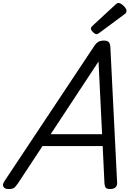

<svg xmlns="http://www.w3.org/2000/svg" viewBox="-73 -1258 906 1292"><path d="M-16 14Q-42 14 -50 -1.5Q-58 -17 -43 -39L559 -945Q574 -968 588.5 -976.5Q603 -985 628 -985Q647 -985 658 -975.5Q669 -966 670 -934L715 -31Q717 -11 705.5 1.5Q694 14 668 14Q646 14 639 5.5Q632 -3 630 -23L618 -275H213L49 -26Q31 0 20.5 7Q10 14 -16 14ZM268 -355H614L590 -844ZM577 -1028Q567 -1028 553 -1041.5Q539 -1055 539 -1065Q539 -1069 540.5 -1073Q542 -1077 548 -1083L704 -1227Q710 -1232 714 -1235Q718 -1238 724 -1238Q734 -1238 746.5 -1229Q759 -1220 768.5 -1208Q778 -1196 778 -1186Q778 -1179 776 -1173.5Q774 -1168 763 -1161L596 -1037Q590 -1033 585.5 -1030.5Q581 -1028 577 -1028Z"/></svg>

Font: Playwrite NO
Style: Regular
Weight: 400
Designer: Veronika Burian, José Scaglione
Foundry: TypeTogether
Version: Version 1.002